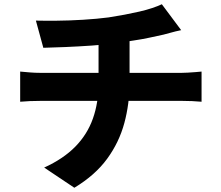

<svg xmlns="http://www.w3.org/2000/svg" viewBox="-20 -822 1040 904"><path d="M149 -725Q188 -724 247 -724.5Q306 -725 371.5 -729Q437 -733 491 -740Q530 -746 567 -753Q604 -760 636.5 -767.5Q669 -775 696 -784Q723 -793 742 -802L833 -680Q804 -674 783.5 -668Q763 -662 750 -659Q718 -652 683 -644.5Q648 -637 610.5 -631.5Q573 -626 535 -620Q478 -612 413 -607.5Q348 -603 287.5 -600.5Q227 -598 184 -597ZM188 -33Q278 -74 334.5 -131.5Q391 -189 417.5 -264Q444 -339 444 -430Q444 -430 444 -450.5Q444 -471 444 -515Q444 -559 444 -631L590 -647Q590 -620 590 -591Q590 -562 590 -533.5Q590 -505 590 -482.5Q590 -460 590 -446.5Q590 -433 590 -433Q590 -334 565.5 -243Q541 -152 484.5 -74.5Q428 3 330 62ZM75 -485Q97 -483 121 -481Q145 -479 169 -479Q182 -479 221 -479Q260 -479 316 -479Q372 -479 435.5 -479Q499 -479 563.5 -479Q628 -479 684.5 -479Q741 -479 781 -479Q821 -479 836 -479Q847 -479 864.5 -480Q882 -481 900.5 -482.5Q919 -484 929 -485V-343Q908 -345 884 -346Q860 -347 838 -347Q825 -347 785 -347Q745 -347 688.5 -347Q632 -347 567 -347Q502 -347 437.5 -347Q373 -347 316.5 -347Q260 -347 221 -347Q182 -347 170 -347Q147 -347 121 -346Q95 -345 75 -343Z"/></svg>

Font: Noto Sans JP Thin ExtraBold
Style: Regular
Weight: 800
Version: Version 2.004-H2;hotconv 1.0.118;makeotfexe 2.5.65603